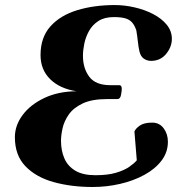

<svg xmlns="http://www.w3.org/2000/svg" viewBox="-20 -726 725 756"><path d="M344.7 10.3Q260.7 10.3 191.2 -9Q121.6 -28.3 80.1 -71.5Q38.6 -114.7 38.6 -185.5Q38.6 -232.4 69.3 -273.4Q100.1 -314.5 154.8 -340.3Q209.5 -366.2 281.2 -366.7Q215.3 -377 177.5 -414.3Q139.6 -451.7 139.6 -509.3Q139.6 -578.6 178.5 -622.1Q217.3 -665.5 283.7 -685.8Q350.1 -706.1 432.1 -706.1Q470.2 -706.1 509.8 -697Q549.3 -688 582.8 -670.7Q616.2 -653.3 636.5 -628.7Q656.7 -604 656.7 -572.8Q656.7 -541.5 634.3 -513.9Q611.8 -486.3 574.7 -486.3Q558.6 -486.3 545.9 -495.4Q533.2 -504.4 528.8 -524.9Q525.4 -539.1 522.9 -561.8Q520.5 -584.5 516.6 -606.9Q509.8 -627 499.5 -638.2Q489.3 -649.4 472.4 -654.1Q455.6 -658.7 428.2 -658.7Q391.6 -658.7 367.9 -643.6Q344.2 -628.4 330.8 -604.5Q317.4 -580.6 312 -554.4Q306.6 -528.3 306.6 -506.3Q306.6 -457.5 331.3 -424.1Q356 -390.6 414.6 -390.6H450.2Q459.5 -390.6 459.5 -375.5Q459.5 -368.7 456.5 -352.3Q453.6 -335.9 442.4 -335.9H401.9Q341.8 -335.9 305.4 -318.6Q269 -301.3 250.7 -274.9Q232.4 -248.5 226.3 -220.7Q220.2 -192.9 220.2 -171.9Q220.2 -132.8 233.6 -102.1Q247.1 -71.3 276.9 -53.7Q306.6 -36.1 355.5 -36.1Q404.3 -36.1 436.5 -45.7Q468.8 -55.2 488.5 -68.8Q508.3 -82.5 518.6 -94.7L509.3 -208.5Q514.6 -220.7 531.2 -231.9Q547.9 -243.2 579.1 -243.2Q607.9 -243.2 624.5 -220.7Q641.1 -198.2 641.1 -168Q641.1 -126.5 616 -93.5Q590.8 -60.5 548.3 -37.4Q505.9 -14.2 453.1 -2Q400.4 10.3 344.7 10.3Z"/></svg>

Font: Gelasio
Style: Italic
Weight: 400
Italic angle: -8.5°
Designer: Eben Sorkin
Foundry: Eben Sorkin
Version: Version 1.008